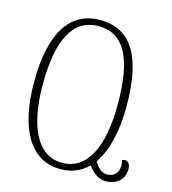

<svg xmlns="http://www.w3.org/2000/svg" viewBox="-109 -814 819 913"><g transform="rotate(15 300.0 -357.0)"><path d="M558 -111C554 -111 547 -110 544 -107C546 -101 548 -94 548 -78C548 -47 527 -23 493 -23C469 -23 449 -37 429 -71C478 -140 499 -247 499 -358C499 -604 426 -724 272 -724C120 -724 44 -593 44 -359C44 -137 118 10 271 10C328 10 373 -10 407 -45C430 -11 461 10 494 10C533 10 585 -11 585 -73C585 -96 575 -111 558 -111ZM271 -21C148 -21 87 -154 87 -358C87 -570 143 -694 272 -694C407 -694 456 -570 456 -358C456 -149 395 -21 271 -21Z"/></g></svg>

Font: Noto Serif Georgian ExtraCondensed ExtraLight
Style: Regular
Weight: 200
Width: 2
Designer: Monotype Design Team, Akaki Razmadze
Foundry: Google LLC
Version: Version 2.003